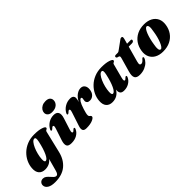

<svg xmlns="http://www.w3.org/2000/svg" viewBox="17 -1651 2849 2849"><g transform="rotate(-45 1441.5 -227.0)"><path d="M465.5 -27.5Q434.5 103 346.2 176.8Q258 250.5 110 250.5Q30 250.5 -12.8 222.8Q-55.5 195 -55.5 151.5Q-55.5 123 -36 102.5Q-16.5 82 17.5 82Q45.5 82 68.2 99.2Q91 116.5 110.5 139.5Q130 162.5 148.5 180Q167 197.5 187 197.5Q203 197.5 215 182.5Q227 167.5 236.5 131.5L288.5 -58Q233.5 12.5 139.5 12.5Q75 12.5 40.5 -27Q6 -66.5 11.5 -141.5Q15.5 -203.5 43.2 -262.5Q71 -321.5 120 -369Q169 -416.5 236.5 -444.5Q304 -472.5 387 -472.5Q479.5 -472.5 534.5 -454.2Q589.5 -436 587 -416.5Q586 -404 577.5 -399.2Q569 -394.5 560 -389.5Q551 -384.5 548 -371.5ZM209.5 -135.5Q207 -99 214 -85.5Q221 -72 231.5 -72Q263.5 -72 298.8 -146.2Q334 -220.5 361.5 -346Q370 -386 367 -406.5Q364 -427 345.5 -427Q322.5 -427 299.5 -399Q276.5 -371 257 -326.5Q237.5 -282 224.8 -231.2Q212 -180.5 209.5 -135.5Z M814.5 -517Q768.5 -517 744 -538.5Q719.5 -560 719.5 -592.5Q719.5 -620.5 736.2 -646Q753 -671.5 783.8 -687.5Q814.5 -703.5 856.5 -703.5Q907.5 -703.5 930.2 -681.5Q953 -659.5 953 -628Q953 -581 916.2 -549Q879.5 -517 814.5 -517ZM814 -152.5Q802 -115.5 805.2 -102Q808.5 -88.5 819 -88.5Q833 -88.5 854 -113Q862.5 -121 867.2 -122.5Q872 -124 877 -122Q891 -116 876.5 -87Q855.5 -43.5 808 -15.5Q760.5 12.5 691.5 12.5Q623.5 12.5 609.8 -23.2Q596 -59 617 -122.5L677.5 -305.5Q688 -337.5 685.5 -350.5Q683 -363.5 672.5 -363.5Q665 -363.5 656.5 -358Q648 -352.5 633.5 -337.5Q619.5 -326 610.5 -329.5Q597 -335.5 611 -361.5Q637.5 -410.5 686.2 -441.5Q735 -472.5 796 -472.5Q854 -472.5 873.5 -435.8Q893 -399 870.5 -330Z M950.5 -329.5Q937.5 -335.5 951 -361.5Q978 -411 1029 -441.8Q1080 -472.5 1140 -472.5Q1177 -472.5 1194.2 -456.8Q1211.5 -441 1211.5 -413.5Q1211.5 -397.5 1207.2 -380Q1203 -362.5 1196.5 -344.5Q1233 -412 1276.5 -442.2Q1320 -472.5 1361.5 -472.5Q1405.5 -472.5 1427.2 -441.8Q1449 -411 1444.5 -364.5Q1439 -305.5 1406.8 -273.5Q1374.5 -241.5 1331.5 -241.5Q1300 -241.5 1284.2 -255.8Q1268.5 -270 1268.5 -292Q1268.5 -305.5 1272.2 -318.2Q1276 -331 1276 -342.5Q1276 -363 1259.5 -363Q1242.5 -363 1221 -329.5Q1199.5 -296 1175 -218.5Q1163.5 -181 1157.5 -155.8Q1151.5 -130.5 1151.5 -113.5Q1151.5 -96.5 1159.8 -88Q1168 -79.5 1176.5 -73Q1185 -66.5 1185 -54Q1185 -31 1136 -9.2Q1087 12.5 1005 12.5Q953.5 12.5 942.2 -15.8Q931 -44 947.5 -92L1017.5 -305.5Q1028.5 -337.5 1025.8 -350.5Q1023 -363.5 1013 -363.5Q1005.5 -363.5 997 -358Q988.5 -352.5 973.5 -337.5Q960 -326 950.5 -329.5Z M1902.5 -152.5Q1892.5 -114.5 1895.5 -101Q1898.5 -87.5 1909 -87.5Q1923 -87.5 1944 -112Q1952.5 -120 1957.2 -121.5Q1962 -123 1967 -121Q1981 -115 1966.5 -86Q1945.5 -43 1899.8 -15.2Q1854 12.5 1795.5 12.5Q1752 12.5 1734.2 -7.2Q1716.5 -27 1716.5 -61Q1716.5 -70.5 1718 -83.5Q1691 -37 1648.8 -12.2Q1606.5 12.5 1551.5 12.5Q1487 12.5 1452.5 -27Q1418 -66.5 1423.5 -142Q1427.5 -203.5 1455.2 -262.5Q1483 -321.5 1532 -369Q1581 -416.5 1648.5 -444.5Q1716 -472.5 1799 -472.5Q1892 -472.5 1946.8 -454.2Q2001.5 -436 1999.5 -416.5Q1998 -404 1989.8 -399.2Q1981.5 -394.5 1972.5 -389.5Q1963.5 -384.5 1960 -371.5ZM1621.5 -135.5Q1619 -99 1626 -85.5Q1633 -72 1643.5 -72Q1675.5 -72 1710.8 -146.2Q1746 -220.5 1773.5 -346.5Q1782 -386 1779 -406.5Q1776 -427 1757.5 -427Q1734.5 -427 1711.5 -399Q1688.5 -371 1669 -326.5Q1649.5 -282 1636.8 -231.2Q1624 -180.5 1621.5 -135.5Z M2094.5 -401 2069.5 -408Q2054 -414 2054 -430Q2054 -451.5 2084 -451.5H2119Q2141 -451.5 2164 -472.5L2287 -562Q2301.5 -576 2320 -576Q2341 -576 2341 -555.5Q2341 -550 2339.5 -540.5Q2338 -531 2334.5 -518.5L2315.5 -449.5H2392.5Q2410.5 -449.5 2410.5 -433Q2410.5 -418.5 2399 -410Q2387.5 -401.5 2368 -401.5H2302.5L2234 -154Q2224 -116.5 2230.2 -102.2Q2236.5 -88 2255 -88Q2283 -88 2315 -128Q2327.5 -142 2336.5 -142Q2343 -142 2346.2 -136.2Q2349.5 -130.5 2347 -120Q2337.5 -88 2307.5 -57.5Q2277.5 -27 2231 -7.2Q2184.5 12.5 2126.5 12.5Q2060 12.5 2040.5 -24Q2021 -60.5 2043.5 -138.5L2104.5 -353Q2111 -376.5 2108.8 -386.8Q2106.5 -397 2094.5 -401Z M2696 -475.5Q2773.5 -475.5 2827.5 -446.2Q2881.5 -417 2906.2 -364.2Q2931 -311.5 2920 -240Q2909 -165.5 2869.5 -108.5Q2830 -51.5 2765.2 -19.5Q2700.5 12.5 2614 12.5Q2538.5 12.5 2485 -16.5Q2431.5 -45.5 2406.8 -98.2Q2382 -151 2393 -222Q2404 -298 2444 -355Q2484 -412 2548 -443.8Q2612 -475.5 2696 -475.5ZM2609 -36.5Q2625.5 -35 2642.5 -57.8Q2659.5 -80.5 2675 -119.2Q2690.5 -158 2702.8 -205.2Q2715 -252.5 2721.5 -300.5Q2734 -362.5 2729 -392.8Q2724 -423 2703.5 -426Q2687 -427.5 2670 -405Q2653 -382.5 2637.5 -343.8Q2622 -305 2610 -257.5Q2598 -210 2591 -162.5Q2579 -100.5 2583.8 -70Q2588.5 -39.5 2609 -36.5Z"/></g></svg>

Font: Fraunces 72pt Black
Style: Italic
Weight: 900
Italic angle: -16°
Version: Version 1.000;[b76b70a41]